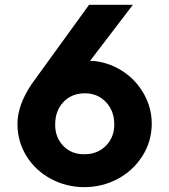

<svg xmlns="http://www.w3.org/2000/svg" viewBox="-20 -770 704 800"><path d="M378.9 -515.1Q442.9 -506.3 496.1 -470Q549.3 -433.6 580.8 -376.5Q612.3 -319.3 612.3 -253.9Q611.8 -180.7 573.5 -120.1Q535.2 -59.6 471.4 -25.1Q407.7 9.3 332.5 9.8Q256.3 9.8 191.9 -24.9Q127.4 -59.6 90.1 -120.1Q52.7 -180.7 52.7 -253.9Q52.7 -331.5 111.3 -418.9L351.1 -750H533.7L355 -516.1Q374 -516.1 378.9 -515.1ZM332.5 -127.4Q387.2 -127.4 422.1 -163.6Q457 -199.7 456.1 -252.4Q456.1 -307.6 421.6 -344.5Q387.2 -381.3 332.5 -381.3Q276.9 -380.4 243.4 -344Q210 -307.6 210 -252.4Q209 -198.7 243.2 -162.6Q277.3 -126.5 332.5 -127.4Z"/></svg>

Font: Now Alt
Style: Bold
Weight: 700
Designer: Alfredo Marco Pradil
Foundry: Alfredo Marco Pradil
Version: Version 1.002;PS 001.002;hotconv 1.0.88;makeotf.lib2.5.64775